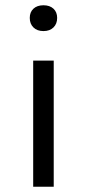

<svg xmlns="http://www.w3.org/2000/svg" viewBox="-20 -709 338 729"><path d="M145 -591Q121 -591 107 -604.8Q93 -618.5 93 -641Q93 -663 107 -676Q121 -689 145 -689Q169 -689 183 -676Q197 -663 197 -641Q197 -618.5 183 -604.8Q169 -591 145 -591ZM106 0V-479H184V0Z"/></svg>

Font: Karla
Style: Regular
Weight: 400
Designer: Jonathan Pinhorn
Version: Version 2.004;gftools[0.9.33]